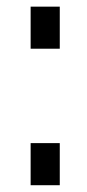

<svg xmlns="http://www.w3.org/2000/svg" viewBox="-20 -544 255 566"><path d="M70.3 -400.4V-524.4H156.2V-400.4ZM70.3 2V-122.1H156.2V2Z"/></svg>

Font: Nasu
Style: Regular
Weight: 400
Designer: Ryoko NISHIZUKA (kana &amp; ideographs); Paul D. Hunt (Latin, Greek &amp; Cyrillic); Wenlong ZHANG (bopomofo); Sandoll C
Version: Version 2014.1215